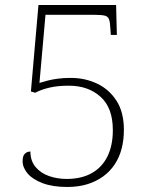

<svg xmlns="http://www.w3.org/2000/svg" viewBox="-20 -734 599 764"><path d="M247 10Q190 10 150 -5Q110 -20 90 -43.5Q70 -67 70 -93Q70 -114 79 -122.5Q88 -131 101 -131Q101 -94 121.5 -69.5Q142 -45 175 -33.5Q208 -22 245 -22Q304 -22 345 -45Q386 -68 407.5 -111.5Q429 -155 429 -216Q429 -305 380 -349Q331 -393 254 -393Q210 -393 177.5 -385.5Q145 -378 120 -365L103 -370L133 -714H442L445 -595H421L419 -623Q418 -647 413.5 -658Q409 -669 396 -672Q383 -675 356 -675H161L137 -404Q153 -409 170.5 -413.5Q188 -418 210.5 -421Q233 -424 261 -424Q319 -424 367 -401Q415 -378 444 -332.5Q473 -287 473 -217Q473 -177 464 -142.5Q455 -108 436.5 -80Q418 -52 390.5 -32Q363 -12 327.5 -1Q292 10 247 10Z"/></svg>

Font: Noto Serif Gujarati ExtraLight
Style: Regular
Weight: 250
Version: Version 2.102